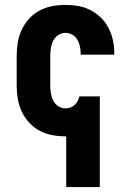

<svg xmlns="http://www.w3.org/2000/svg" viewBox="-20 -548 540 783"><path d="M250 215V8H247Q220 8 193 3Q166 -2 141.5 -15Q117 -28 98.5 -48.5Q80 -69 68.5 -93.5Q57 -118 52.5 -145.5Q48 -173 48 -200V-320Q48 -347 52.5 -374.5Q57 -402 68.5 -426.5Q80 -451 98.5 -471.5Q117 -492 141.5 -505Q166 -518 193 -523Q220 -528 247 -528Q273 -528 299 -523.5Q325 -519 348.5 -507Q372 -495 391 -476.5Q410 -458 422 -435Q434 -412 440 -386Q446 -360 446 -334V-325H309V-329Q309 -344 306 -358.5Q303 -373 295.5 -386Q288 -399 275 -406.5Q262 -414 247 -414Q231 -414 217.5 -405Q204 -396 197 -382Q190 -368 187.5 -352Q185 -336 185 -320V-200Q185 -184 187.5 -168Q190 -152 197 -138Q204 -124 217.5 -115Q231 -106 247 -106Q257 -106 267 -109.5Q277 -113 284.5 -120Q292 -127 296.5 -136Q301 -145 304 -155H387V215Z"/></svg>

Font: Iosevka Heavy
Style: Regular
Weight: 900
Monospace: yes
Designer: Belleve Invis
Foundry: Belleve Invis
Version: Version 32.5.0; ttfautohint (v1.8.4)